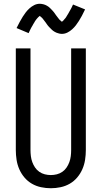

<svg xmlns="http://www.w3.org/2000/svg" viewBox="-20 -992 540 1020"><path d="M250 8Q224 8 198 2.5Q172 -3 149.5 -16Q127 -29 110 -49Q93 -69 82.5 -93Q72 -117 68 -143Q64 -169 64 -195V-735H142V-195Q142 -179 144 -162.5Q146 -146 151.5 -131Q157 -116 166 -102.5Q175 -89 188.5 -79.5Q202 -70 218 -66Q234 -62 250 -62Q266 -62 282 -66Q298 -70 311.5 -79.5Q325 -89 334 -102.5Q343 -116 348.5 -131Q354 -146 356 -162.5Q358 -179 358 -195V-735H436V-195Q436 -169 432 -143Q428 -117 417.5 -93Q407 -69 390 -49Q373 -29 350.5 -16Q328 -3 302 2.5Q276 8 250 8ZM308 -812Q303 -812 298 -813Q293 -814 288.5 -815.5Q284 -817 279.5 -818.5Q275 -820 270.5 -823Q266 -826 262 -828.5Q258 -831 255 -834.5Q252 -838 248 -841.5Q244 -845 240.5 -849Q237 -853 234 -856.5Q231 -860 228.5 -864Q226 -868 223 -872Q220 -876 216.5 -880.5Q213 -885 210 -889Q207 -893 204 -896.5Q201 -900 196 -903.5Q191 -907 191 -909H193Q193 -908 189.5 -906Q186 -904 183.5 -901Q181 -898 178.5 -895.5Q176 -893 174.5 -891Q173 -889 171.5 -887Q170 -885 168.5 -883Q167 -881 165.5 -878.5Q164 -876 162.5 -873Q161 -870 159 -867.5Q157 -865 155.5 -861.5Q154 -858 152 -855Q150 -852 148 -848.5Q146 -845 144 -841Q142 -837 140 -833Q138 -829 136 -824.5Q134 -820 132 -816L68 -843Q77 -861 85 -876Q93 -891 101 -903.5Q109 -916 117 -926.5Q125 -937 136.5 -947.5Q148 -958 162 -965Q176 -972 192 -972Q197 -972 202 -971Q207 -970 211.5 -969Q216 -968 220.5 -966Q225 -964 229.5 -961.5Q234 -959 238 -956Q242 -953 245 -950Q248 -947 252 -943Q256 -939 259.5 -935Q263 -931 266 -927.5Q269 -924 271.5 -920Q274 -916 277 -912Q280 -908 283.5 -903.5Q287 -899 290 -895Q293 -891 296 -887.5Q299 -884 304 -880.5Q309 -877 309 -876H307L311 -878Q314 -880 316.5 -883Q319 -886 321.5 -889Q324 -892 325.5 -893.5Q327 -895 328.5 -897Q330 -899 331.5 -901.5Q333 -904 334.5 -906.5Q336 -909 337.5 -911.5Q339 -914 341 -917Q343 -920 344.5 -923Q346 -926 348 -929.5Q350 -933 352 -936.5Q354 -940 356 -943.5Q358 -947 360 -951Q362 -955 364 -959.5Q366 -964 368 -968L432 -942Q423 -923 415 -908Q407 -893 399 -880.5Q391 -868 383 -857.5Q375 -847 363.5 -836.5Q352 -826 338 -819Q324 -812 308 -812Z"/></svg>

Font: HulyMono
Style: Regular
Weight: 400
Monospace: yes
Designer: Belleve Invis
Foundry: Belleve Invis
Version: Version 33.2.5; ttfautohint (v1.8.4)